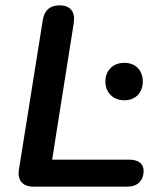

<svg xmlns="http://www.w3.org/2000/svg" viewBox="-20 -698 598 718"><path d="M106 0H457C493 0 517 -21 517 -60C517 -86 497 -101 463 -101H175L256 -613C262 -654 243 -678 203 -678C167 -678 146 -660 140 -623L51 -65C44 -24 64 0 106 0ZM445 -323C488 -323 514 -353 514 -393C514 -434 488 -463 445 -463C402 -463 374 -434 374 -393C374 -353 402 -323 445 -323Z"/></svg>

Font: SN Pro Semibold
Style: Italic
Weight: 600
Italic angle: -9°
Designer: Tobias Whetton
Foundry: Supernotes
Version: Version 1.001;Glyphs 3.2 (3249)